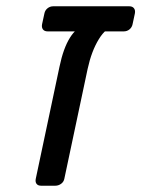

<svg xmlns="http://www.w3.org/2000/svg" viewBox="-20 -591 450 611"><path d="M110.8 0Q100.8 0 96.3 -6Q91.8 -12 93.8 -22L169.3 -378.6Q181.6 -437.7 202.6 -471Q223.6 -504.3 244.4 -504.3H342.8Q317.8 -504.3 294.5 -466.3Q271.2 -428.4 258.9 -371.9L184.7 -22Q182.7 -12 174.3 -6Q165.9 0 155.9 0ZM131.7 -491.1Q121.5 -491.1 116.7 -497.4Q111.9 -503.8 113.9 -514L121.3 -548.1Q123.3 -558.3 131.2 -564.6Q139.2 -571 149.4 -571H391.4Q401.6 -571 406.4 -564.6Q411.2 -558.3 409.2 -548.1L401.9 -514Q399.9 -504 392.1 -497.5Q384.3 -491.1 373.7 -491.1Z"/></svg>

Font: Rubik Light
Style: Italic
Weight: 300
Italic angle: -12°
Designer: Hubert and Fischer
Foundry: Hubert and Fischer
Version: Version 2.300;gftools[0.9.30]